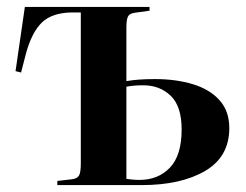

<svg xmlns="http://www.w3.org/2000/svg" viewBox="-20 -536 711 556"><path d="M146 0V-12L189 -17Q204 -19 209 -28Q214 -37 214 -63V-500H188Q131 -499 102 -471.5Q73 -444 56 -384L41 -326L25 -330L52 -516H413V-505L370 -499Q355 -497 350.5 -488Q346 -479 346 -455V-301Q362 -304 382.5 -305.5Q403 -307 429 -307Q490 -307 539 -292Q588 -277 616 -245.5Q644 -214 644 -165Q644 -82 574 -41Q504 0 390 0ZM384 -15Q438 -15 472 -50.5Q506 -86 506 -161Q506 -228 474.5 -258.5Q443 -289 395 -289Q380 -289 368.5 -288Q357 -287 346 -285V-18Q354 -17 363 -16Q372 -15 384 -15Z"/></svg>

Font: Literata 72pt SemiBold
Style: Regular
Weight: 600
Designer: Latin by Veronika Burian and Jose Scaglione. Greek by Irene Vlachou. Cyrillic by Vera Evstafieva.
Foundry: TypeTogether
Version: Version 3.002